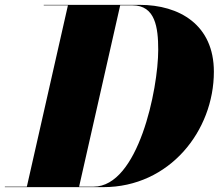

<svg xmlns="http://www.w3.org/2000/svg" viewBox="-60 -770 900 790"><path d="M365 0C638 0 820 -232 820 -475C820 -668 678 -750 515 -750H120V-748H219.5L50.5 -2H-40V0ZM485 -748C579 -748 591 -657 591 -565C591 -403 509 -2 325 -2H265.5L434.5 -748Z"/></svg>

Font: Bodoni* 96pt Fatface
Style: Italic
Weight: 900
Italic angle: -13°
Version: Version 2.3